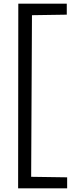

<svg xmlns="http://www.w3.org/2000/svg" viewBox="-20 -775 399 1050"><path d="M79.1 254.9H347.2V194.8L150.4 191.9L154.8 -691.9L345.2 -694.8V-754.9H80.1Z"/></svg>

Font: Parastoo
Style: Regular
Weight: 400
Foundry: Saber Rastikerdar (saber.rastikerdar@gmail.com)
Version: Version 2.0.1